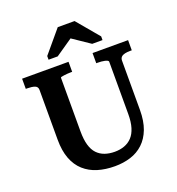

<svg xmlns="http://www.w3.org/2000/svg" viewBox="-165 -1074 1127 1224"><g transform="rotate(-20 398.0 -462.0)"><path d="M274 -267Q274 -212 285 -174Q296 -136 317.5 -113.5Q339 -91 369 -80.5Q399 -70 436 -70Q472 -70 502 -81Q532 -92 553.5 -115Q575 -138 586.5 -175.5Q598 -213 598 -267V-622Q598 -627 591.5 -630.5Q585 -634 574.5 -636.5Q564 -639 551.5 -640Q539 -641 526 -641H517V-710H758V-641H747Q727 -641 711 -637.5Q695 -634 686 -625Q677 -616 677 -600V-267Q677 -191 656.5 -137Q636 -83 599 -48.5Q562 -14 512.5 1.5Q463 17 406 17Q342 17 289.5 1Q237 -15 198.5 -49.5Q160 -84 139.5 -138Q119 -192 119 -267V-605Q119 -627 99.5 -634Q80 -641 49 -641H39V-710H354V-642H344Q333 -642 320.5 -641Q308 -640 297.5 -638.5Q287 -637 280.5 -635.5Q274 -634 274 -631ZM479 -941H365L239 -791V-766H301L455 -872L380 -871L535 -766H605V-791Z"/></g></svg>

Font: Roboto Serif SemiBold
Style: Regular
Weight: 600
Designer: Greg Gazdowicz
Foundry: Commercial Type
Version: Version 1.008